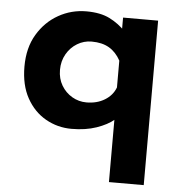

<svg xmlns="http://www.w3.org/2000/svg" viewBox="-50 -507 723 764"><g transform="rotate(5 312.0 -124.5)"><path d="M246 12Q190 12 142.5 -15Q95 -42 66.5 -93.5Q38 -145 38 -219Q38 -294 70 -347.5Q102 -401 153.5 -430Q205 -459 265 -459Q321 -459 358 -440.5Q395 -422 423 -392L412 -362V-447H552V210H413V-85L415 -40Q389 -18 345.5 -3Q302 12 246 12ZM296 -98Q338 -98 369 -117Q400 -136 412 -168V-275Q394 -308 366 -324.5Q338 -341 296 -341Q265 -341 238.5 -325Q212 -309 196 -281Q180 -253 180 -218Q180 -183 196 -156Q212 -129 238.5 -113.5Q265 -98 296 -98Z"/></g></svg>

Font: Reem Kufi Fun
Style: Bold
Weight: 700
Designer: Khaled Hosny
Version: Version 1.005